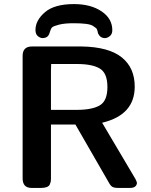

<svg xmlns="http://www.w3.org/2000/svg" viewBox="-20 -922 743 942"><path d="M154 -775Q154 -822 200.5 -862Q247 -902 343 -902Q425 -902 478 -866.5Q531 -831 531 -774Q531 -754 518.5 -744.5Q506 -735 495 -735Q472 -735 461 -758Q461 -759 458.5 -769.5Q456 -780 451.5 -784Q447 -788 436 -795Q425 -802 401 -805Q377 -808 341 -808Q296 -808 269.5 -801Q243 -794 236.5 -788.5Q230 -783 226 -769Q222 -755 221 -754Q212 -735 189 -735Q178 -735 166 -744.5Q154 -754 154 -775ZM91 -47V-648Q91 -694 137 -694H380Q514 -692 578 -640Q641 -589 641 -497Q641 -360 486 -321Q483 -320 481 -320L645 -43Q651 -31 652 -24Q649 0 618 0H561Q540 0 531 -5.5Q522 -11 513 -28Q359 -294 350 -311H230V-44Q230 -36 229 -31Q228 -26 224.5 -17.5Q221 -9 210 -4.5Q199 0 183 0H135Q91 0 91 -47ZM230 -383H356Q432 -383 469.5 -405Q507 -427 507 -495Q507 -563 470 -585.5Q433 -608 357 -608H231L230 -574Z"/></svg>

Font: CMU Sans Serif
Style: Bold
Weight: 700
Version: Version 0.7.0